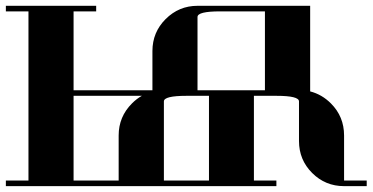

<svg xmlns="http://www.w3.org/2000/svg" viewBox="-20 -635 1271 655"><path d="M0 0V-19H77.1V-596.2H0V-615.2H308.1V-596.2H231V-327.1H500V-460.9Q500 -524.9 544.9 -569.8Q590.3 -615.2 653.8 -615.2H1038.1V-323.2Q1078.1 -313 1108.9 -282.2Q1153.8 -237.3 1153.8 -172.9V-19H1231V0H1153.8Q1089.8 0 1044.9 -44.9Q1000 -89.8 1000 -153.8V-289.1Q1000 -308.1 922.9 -308.1H846.2V-19H922.9V0ZM231 -19H384.8V-172.9Q384.8 -236.8 430.2 -282.2Q446.3 -298.3 463.9 -308.1H231ZM539.1 -19H692.9V-308.1H616.2Q539.1 -308.1 539.1 -289.1ZM653.8 -327.1H883.8V-596.2H731Q653.8 -596.2 653.8 -577.1Z"/></svg>

Font: Hjet
Style: Regular
Weight: 400
Designer: T. Christopher White
Version: Version 1.2